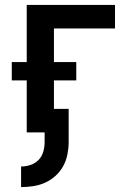

<svg xmlns="http://www.w3.org/2000/svg" viewBox="-20 -540 540 783"><path d="M66 223V139Q86 139 105 132.5Q124 126 137.5 112Q151 98 156.5 78.5Q162 59 162 39V0H89V-212H28V-287H89V-520H449V-424H200V-287H291V-212H200V-96H260V39Q260 64 255 89.5Q250 115 238 137Q226 159 207 176.5Q188 194 165 204.5Q142 215 116.5 219Q91 223 66 223Z"/></svg>

Font: Iosevka Fixed
Style: Bold
Weight: 700
Monospace: yes
Designer: Belleve Invis
Foundry: Belleve Invis
Version: Version 32.3.0